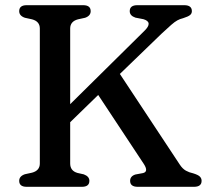

<svg xmlns="http://www.w3.org/2000/svg" viewBox="-20 -720 802 740"><path d="M250.5 -90Q250.5 -61.5 278.5 -53.5L303 -48Q324.5 -40 324.5 -23Q324.5 0 295.5 0H83Q54 0 54 -23Q54 -41 76 -48.5L103.5 -54.5Q133.5 -62.5 133.5 -90V-610Q133.5 -637.5 103.5 -645.5L76 -651.5Q54 -659 54 -677Q54 -700 83 -700H300.5Q329.5 -700 329.5 -677Q329.5 -659 308 -651.5L280.5 -645.5Q250.5 -637.5 250.5 -610V-318.5L536.5 -601Q571 -634.5 533 -646L502 -652Q480 -659.5 480 -677Q480 -700 509.5 -700H690Q719.5 -700 719.5 -677Q719.5 -667.5 712.2 -661.8Q705 -656 686 -650Q673.5 -647 663.5 -641.5Q653.5 -636 640 -624.2Q626.5 -612.5 602.5 -590L442 -435L673 -85.5Q683.5 -69.5 696.5 -62.2Q709.5 -55 724.5 -52Q744 -46 750.5 -39.2Q757 -32.5 757 -23Q757 0 727.5 0H511Q481.5 0 481.5 -23Q481.5 -41 502 -47.5L531.5 -53Q553 -58.5 535 -87L358.5 -354L250.5 -249Z"/></svg>

Font: Fraunces 9pt S050
Style: Regular
Weight: 400
Version: Version 1.000; ttfautohint (v1.8.3)